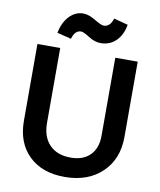

<svg xmlns="http://www.w3.org/2000/svg" viewBox="-98 -985 891 1071"><g transform="rotate(10 348.0 -449.0)"><path d="M243 -755 163 -775Q175 -836 209 -871Q243 -906 287 -906Q318 -906 356.5 -882.5Q395 -859 410 -859Q446 -859 461 -908L541 -887Q531 -828 496 -794Q461 -760 410 -760Q376 -760 341 -782.5Q306 -805 292 -805Q257 -805 243 -755ZM341 10Q213 10 138.5 -62.5Q64 -135 64 -260V-694H193V-270Q193 -191 236 -146.5Q279 -102 356 -102Q426 -102 465.5 -141.5Q505 -181 505 -252V-694H632V-267Q632 -142 552.5 -66Q473 10 341 10Z"/></g></svg>

Font: Cantarell
Style: Bold
Weight: 700
Designer: Dave Crossland, Nikolaus Waxweiler, Florian Fecher, Jacques Le Bailly, Eben Sorkin, Alexei Vanyashin, Alexios Zavras, Em
Version: Version 0.303